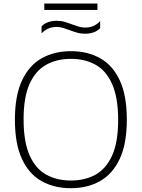

<svg xmlns="http://www.w3.org/2000/svg" viewBox="-20 -1032 784 1062"><path d="M372 9Q280 9 210.2 -30Q140.5 -69 101.5 -152.5Q62.5 -236 62.5 -370Q62.5 -504 102 -587.5Q141.5 -671 211.2 -710Q281 -749 372 -749Q464 -749 533.8 -710Q603.5 -671 642.5 -587.5Q681.5 -504 681.5 -370Q681.5 -236 642 -152.5Q602.5 -69 532.8 -30Q463 9 372 9ZM372 -33.5Q450 -33.5 508.8 -66.2Q567.5 -99 600.5 -172.5Q633.5 -246 633.5 -368Q633.5 -492 600.5 -566.5Q567.5 -641 508.8 -673.8Q450 -706.5 372 -706.5Q294.5 -706.5 235.5 -673.8Q176.5 -641 143.5 -567.8Q110.5 -494.5 110.5 -372Q110.5 -248 143.5 -173.5Q176.5 -99 235.2 -66.2Q294 -33.5 372 -33.5ZM449 -845.5Q425.5 -845.5 404.8 -851.8Q384 -858 364.5 -865.5Q346.5 -872 329.5 -877.5Q312.5 -883 294.5 -883Q267.5 -883 247.5 -874.2Q227.5 -865.5 210 -847.5V-886.5Q239.5 -917 295 -917Q318.5 -917 339.2 -910.8Q360 -904.5 379.5 -897Q397.5 -890.5 414.5 -885Q431.5 -879.5 449.5 -879.5Q476.5 -879.5 496.5 -888.2Q516.5 -897 534 -915V-876Q504.5 -845.5 449 -845.5ZM225 -977V-1012.5H519V-977Z"/></svg>

Font: Encode Sans SemiExpanded SemiExpanded ExtraLight
Style: Regular
Weight: 200
Width: 6
Designer: Multiple Designers
Foundry: Impallari Type
Version: Version 3.000; ttfautohint (v1.8.3) -l 8 -r 50 -G 200 -x 14 